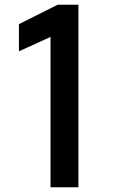

<svg xmlns="http://www.w3.org/2000/svg" viewBox="-20 -787 478 807"><path d="M192.4 -631.8 59.6 -571.3V-685.5L222.2 -767.1H309.6V0H192.4Z"/></svg>

Font: Tauri
Style: Regular
Weight: 400
Designer: Yvonne Schüttler
Foundry: Yvonne Schüttler
Version: Version 1.003; ttfautohint (v0.93.8-669f) -l 13 -r 13 -G 200